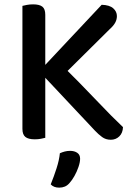

<svg xmlns="http://www.w3.org/2000/svg" viewBox="-20 -634 618 882"><path d="M153 -314 251 -348Q350 -250 423 -173Q496 -96 545 -50Q544 -23 528 -7.5Q512 8 489 8Q466 8 449 -4.5Q432 -17 416 -34ZM260 -278 142 -287 447 -612Q483 -611 500 -596Q517 -581 517 -560Q517 -544 509 -529.5Q501 -515 483 -499ZM83 -386H188V-1Q181 1 168 3.5Q155 6 140 6Q110 6 96.5 -5Q83 -16 83 -42ZM188 -278H83V-607Q90 -609 103.5 -611.5Q117 -614 132 -614Q161 -614 174.5 -603.5Q188 -593 188 -566ZM300 206Q290 218 278 223Q266 228 252 228Q227 228 213 213Q228 176 240 138.5Q252 101 255 70Q266 65 277.5 62Q289 59 302 59Q322 59 335 68Q348 77 348 95Q348 111 340.5 133Q333 155 322 174.5Q311 194 300 206Z"/></svg>

Font: Baloo Bhaijaan 2 Medium
Style: Regular
Weight: 500
Designer: Sanskriti Dholi, Noopur Datye and Ek Type
Foundry: Ek Type
Version: Version 1.701